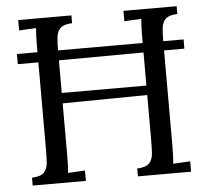

<svg xmlns="http://www.w3.org/2000/svg" viewBox="-51 -754 881 809"><g transform="rotate(-5 390.0 -350.0)"><path d="M55 0V-33Q93 -35 107 -50.5Q121 -66 122.5 -93.5Q124 -121 124 -156V-515H37V-558H124V-588Q124 -630 127 -660Q109 -659 91 -658Q73 -657 55 -656V-700H280V-667Q245 -666 230.5 -652Q216 -638 213.5 -614Q211 -590 211 -558H569V-588Q569 -630 572 -660Q554 -659 536 -658Q518 -657 500 -656V-700H725V-667Q690 -666 675.5 -652Q661 -638 658.5 -614Q656 -590 656 -558H742V-519H656V-119Q656 -66 653 -40Q671 -41 689 -42Q707 -43 725 -44V0H500V-33Q538 -35 552 -50.5Q566 -66 567.5 -93.5Q569 -121 569 -156V-338L211 -334V-119Q211 -66 208 -40Q226 -41 244 -42Q262 -43 280 -44V0ZM211 -378H569V-518L211 -516Z"/></g></svg>

Font: Lora
Style: Regular
Weight: 400
Designer: Olga Karpushina, Alexei Vanyashin (Cyrillic)
Foundry: Cyreal
Version: Version 3.005; ttfautohint (v1.8.4.7-5d5b)